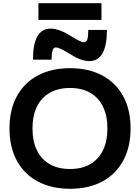

<svg xmlns="http://www.w3.org/2000/svg" viewBox="-20 -1164 871 1194"><path d="M415 10Q300 10 215 -35.5Q130 -81 84.5 -165.5Q39 -250 39 -365Q39 -481 84.5 -565Q130 -649 215 -694.5Q300 -740 415 -740Q532 -740 616.5 -694.5Q701 -649 746.5 -565Q792 -481 792 -365Q792 -250 746.5 -165.5Q701 -81 616.5 -35.5Q532 10 415 10ZM415 -113Q489 -113 541 -143Q593 -173 620.5 -229.5Q648 -286 648 -365Q648 -444 620.5 -500.5Q593 -557 541 -587Q489 -617 415 -617Q342 -617 289.5 -587Q237 -557 209.5 -500.5Q182 -444 182 -365Q182 -286 209.5 -229.5Q237 -173 289.5 -143Q342 -113 415 -113ZM535 -784Q508 -784 476 -796.5Q444 -809 403 -835Q378 -851 358 -860Q338 -869 327 -869Q313 -869 307 -851.5Q301 -834 301 -793H185Q185 -986 295 -986Q322 -986 354 -974Q386 -962 427 -936Q453 -920 472.5 -910.5Q492 -901 503 -901Q517 -901 523 -919Q529 -937 529 -978H645Q645 -784 535 -784ZM219 -1040V-1144H611V-1040Z"/></svg>

Font: M PLUS 2
Style: Bold
Weight: 700
Designer: Coji Morishita
Foundry: UNDERFOREST DESIGN
Version: Version 1.001